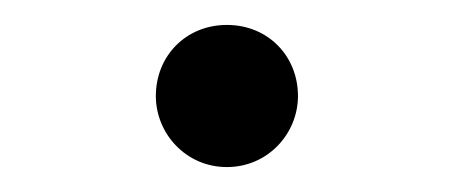

<svg xmlns="http://www.w3.org/2000/svg" viewBox="-20 -437 365 154"><path d="M162 -303C195 -303 219 -330 219 -360C219 -392 195 -417 162 -417C129 -417 105 -392 105 -360C105 -330 129 -303 162 -303Z"/></svg>

Font: Noto Serif CJK TC Light
Style: Regular
Weight: 300
Designer: Ryoko NISHIZUKA 西塚涼子 (kana & ideographs); Frank Grießhammer (Latin, Greek & Cyrillic); Wenlong ZHANG 张文龙 (bopomofo); San
Foundry: Adobe
Version: Version 2.001;hotconv 1.1.0;makeotfexe 2.6.0